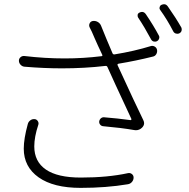

<svg xmlns="http://www.w3.org/2000/svg" viewBox="-20 -870 911 927"><path d="M114.3 -271.5Q117.2 -282.2 126.5 -289.1Q135.7 -295.9 147.5 -294.9Q157.2 -293.9 162.6 -285.2Q168 -276.4 165 -267.6Q145.5 -209 145.5 -163.1Q145.5 -89.8 201.7 -51.3Q257.8 -12.7 370.1 -12.7Q500 -12.7 598.6 -34.2Q608.4 -36.1 616.7 -29.8Q625 -23.4 625 -12.7Q625 -1 617.2 8.3Q609.4 17.6 597.7 19.5Q493.2 37.1 369.1 37.1Q238.3 37.1 166.5 -13.7Q94.7 -64.5 94.7 -152.3Q94.7 -200.2 114.3 -271.5ZM708 -647.5Q717.8 -650.4 727.1 -645Q736.3 -639.6 738.3 -628.9Q740.2 -618.2 734.4 -608.4Q728.5 -598.6 717.8 -596.7Q635.7 -576.2 552.7 -562.5Q544.9 -560.5 547.9 -554.7Q636.7 -361.3 671.9 -290Q675.8 -282.2 675.8 -275.4Q675.8 -263.7 666 -253.9Q653.3 -241.2 635.7 -241.2Q630.9 -241.2 627 -242.2Q565.4 -252.9 477.5 -260.7Q468.8 -261.7 463.4 -268.6Q458 -275.4 459 -284.2Q460.9 -293.9 467.8 -299.3Q474.6 -304.7 483.4 -303.7Q545.9 -298.8 610.4 -290Q612.3 -290 613.8 -292Q615.2 -293.9 614.3 -295.9Q518.6 -501 499 -545.9Q496.1 -552.7 489.3 -551.8Q388.7 -540 279.3 -540Q192.4 -540 98.6 -547.9Q87.9 -548.8 80.1 -556.6Q71.3 -565.4 71.3 -577.1Q71.3 -586.9 79.1 -593.8Q86.9 -600.6 97.7 -599.6Q196.3 -587.9 292 -587.9Q381.8 -587.9 468.8 -598.6Q476.6 -598.6 473.6 -605.5Q465.8 -621.1 452.6 -650.4Q439.5 -679.7 436.5 -686.5Q421.9 -721.7 413.1 -737.3Q408.2 -747.1 412.6 -756.8Q417 -766.6 427.7 -768.6Q440.4 -770.5 451.7 -764.2Q462.9 -757.8 467.8 -746.1Q493.2 -682.6 523.4 -612.3Q526.4 -606.4 533.2 -607.4Q628.9 -623 708 -647.5ZM647.5 -784.2Q644.5 -788.1 644.5 -793.9Q644.5 -795.9 644.5 -798.8Q646.5 -806.6 654.3 -809.6Q660.2 -812.5 666 -812.5Q676.8 -812.5 684.6 -800.8Q721.7 -746.1 747.1 -698.2Q751 -691.4 748 -683.1Q745.1 -674.8 737.3 -670.9Q732.4 -668.9 728.5 -668.9Q724.6 -668.9 720.7 -669.9Q712.9 -672.9 709 -680.7Q677.7 -739.3 647.5 -784.2ZM753.9 -821.3Q750 -826.2 750 -831.1Q750 -833 751 -835.9Q752.9 -843.8 759.8 -846.7Q766.6 -849.6 772.5 -849.6Q783.2 -849.6 791 -837.9Q828.1 -785.2 855.5 -737.3Q857.4 -732.4 857.4 -727.5Q857.4 -724.6 856.4 -720.7Q853.5 -712.9 845.7 -709Q840.8 -707 836.9 -707Q833 -707 829.1 -708Q820.3 -710.9 816.4 -718.8Q787.1 -775.4 753.9 -821.3Z"/></svg>

Font: Gen Jyuu Gothic P Light
Style: Regular
Weight: 200
Designer: [Source Han Sans]
Ryoko NISHIZUKA  (kana & ideographs); Paul D. Hunt (Latin, Greek & Cyrillic); Wenlong ZHANG  (bopomofo
Version: Version 1.002.20150607